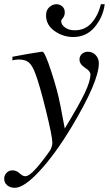

<svg xmlns="http://www.w3.org/2000/svg" viewBox="-81 -687 522 913"><path d="M399 -667H417Q409 -606 369.5 -558.5Q330 -511 267 -511Q219 -511 178.5 -539.5Q138 -568 138 -614Q138 -639 153.5 -653Q169 -667 187 -667Q203 -667 215 -656.5Q227 -646 227 -629Q227 -612 218.5 -602Q210 -592 210 -586Q210 -570 228 -556.5Q246 -543 275 -543Q323 -543 354 -577.5Q385 -612 399 -667ZM206 -186 227 -76Q294 -186 321.5 -243.5Q349 -301 349 -333Q349 -349 323 -365Q297 -382 297 -404Q297 -420 308.5 -430.5Q320 -441 337 -441Q359 -441 374 -425Q389 -409 389 -386Q389 -299 258 -81Q180 48 106.5 127Q33 206 -10 206Q-33 206 -47 194Q-61 182 -61 163Q-61 146 -49.5 134.5Q-38 123 -22 123Q-3 123 12 137Q27 151 39 151Q57 151 87 118Q100 105 125.5 71.5Q151 38 158 27Q168 7 168 -8Q168 -38 137 -163.5Q106 -289 86 -340Q72 -377 55.5 -390.5Q39 -404 9 -404Q-7 -404 -22 -400V-417Q0 -421 10 -423Q51 -431 117 -441H121Q132 -441 162.5 -348Q193 -255 206 -186Z"/></svg>

Font: STIX MathJax Alphabets
Style: Italic
Weight: 400
Italic angle: -16.33°
Designer: MicroPress Inc., with final additions and corrections provided by Coen Hoffman, Elsevier (retired)
Version: Version 1.1.1